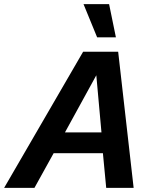

<svg xmlns="http://www.w3.org/2000/svg" viewBox="-69 -911 736 931"><path d="M-49 0 334 -660H504L579 0H446L430 -168H191L98 0ZM246 -269H423L398 -546ZM460 -891 493 -730H402L336 -891Z"/></svg>

Font: Kantumruy Pro SemiBold
Style: Italic
Weight: 600
Italic angle: -13°
Version: Version 1.002